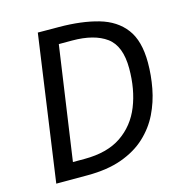

<svg xmlns="http://www.w3.org/2000/svg" viewBox="-107 -822 884 921"><g transform="rotate(-15 335.5 -361.5)"><path d="M60 0 162 -723Q165.5 -723 196.8 -722.8Q228 -722.5 266.5 -722.5Q379.5 -722 462.2 -698.2Q545 -674.5 590 -615Q635 -555.5 635 -447.5Q635 -384.5 623 -320.8Q611 -257 582.8 -199.2Q554.5 -141.5 506.2 -96.8Q458 -52 386.2 -26Q314.5 0 215 0ZM164 -79.5H222Q334.5 -79.5 404.8 -127.2Q475 -175 508 -257.2Q541 -339.5 541 -443.5Q541 -555.5 480.8 -599.5Q420.5 -643.5 311 -643.5H245Z"/></g></svg>

Font: Public Sans
Style: Italic
Weight: 400
Italic angle: -8°
Designer: The Public Sans project authors (U.S. Web Design System). Libre Franklin designed by Pablo Impallari and Rodrigo Fuenzal
Version: Version 1.008; ttfautohint (v1.8.1) -l 8 -r 50 -G 200 -x 14 